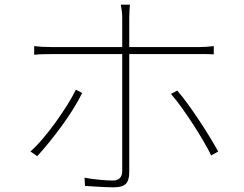

<svg xmlns="http://www.w3.org/2000/svg" viewBox="-20 -787 1040 820"><path d="M331 -390Q316 -359 293 -322Q270 -285 242.5 -247.5Q215 -210 188 -177Q161 -144 139 -120L110 -140Q135 -162 163 -195Q191 -228 218 -265.5Q245 -303 267.5 -339Q290 -375 304 -404ZM737 -400Q758 -376 782 -343Q806 -310 830.5 -273Q855 -236 876 -201.5Q897 -167 912 -140L882 -123Q869 -150 848.5 -185Q828 -220 804 -257Q780 -294 755.5 -328Q731 -362 710 -386ZM126 -590Q146 -588 160.5 -587Q175 -586 199 -586H502V-712Q502 -725 500 -741.5Q498 -758 496 -767H535Q534 -757 533 -741.5Q532 -726 532 -712V-586H828Q842 -586 859 -587Q876 -588 893 -590V-555Q877 -556 861 -556Q845 -556 829 -556H532V-543Q532 -523 532 -483Q532 -443 532 -392.5Q532 -342 532 -289Q532 -236 532 -187.5Q532 -139 532 -103Q532 -67 532 -52Q532 -17 517.5 -2Q503 13 465 13Q450 13 427 12Q404 11 381.5 9.5Q359 8 343 7L341 -28Q375 -22 407.5 -19Q440 -16 461 -16Q502 -16 502 -57Q502 -75 502 -114Q502 -153 502 -203.5Q502 -254 502 -308.5Q502 -363 502 -412Q502 -461 502 -496Q502 -531 502 -543V-556H200Q177 -556 161 -555.5Q145 -555 126 -553Z"/></svg>

Font: Source Han Sans SC ExtraLight
Style: Regular
Weight: 250
Designer: Ryoko NISHIZUKA 西塚涼子 (kana, bopomofo & ideographs); Paul D. Hunt (Latin, Greek & Cyrillic); Sandoll Communications 산돌커뮤니
Foundry: Adobe
Version: Version 2.004;hotconv 1.0.118;makeotfexe 2.5.65603